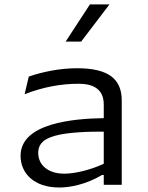

<svg xmlns="http://www.w3.org/2000/svg" viewBox="-20 -822 660 854"><path d="M521.5 0V-375C521.5 -471 462 -518.5 322.5 -518.5C244 -518.5 166.5 -501.5 108 -481.5L89.5 -403C170.5 -434.5 250.5 -449.5 329.5 -449.5C393.5 -449.5 441.5 -426.5 441.5 -357V-296.5C308.5 -294.5 71.5 -275 71.5 -129C71.5 -53 129 12 244 12C291 12 361.5 -1 433.5 -43.5H441.5V0ZM150 -141.5C150 -172 162.5 -200.5 222.5 -217.5C279 -234 375 -237 441.5 -236.5V-93.5C377.5 -64 310 -49.5 266 -49.5C191.5 -49.5 150 -90 150 -141.5ZM272 -637 380 -802.5H467L341 -637Z"/></svg>

Font: Monaspace Argon Light
Style: Regular
Weight: 300
Designer: Riley Cran & the Lettermatic Team
Foundry: Lettermatic
Version: Version 1.000 (Monaspace Argon)